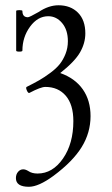

<svg xmlns="http://www.w3.org/2000/svg" viewBox="-20 -445 430 736"><path d="M90.8 271Q41 271 41 237.8Q41 223.1 49.3 213.6Q57.6 204.1 68.8 204.1Q78.1 204.1 88.9 210.9Q102.5 220.2 124 220.2Q181.6 220.2 221.4 162.8Q261.2 105.5 261.2 19Q261.2 -43.9 232.2 -77.9Q203.1 -111.8 153.8 -111.8Q136.2 -111.8 92.8 -88.9Q87.9 -86.9 83 -98.1Q78.1 -109.4 82 -111.8Q111.3 -126.5 130.9 -137.7Q150.4 -148.9 173.1 -165.8Q195.8 -182.6 209 -199.2Q222.2 -215.8 231.2 -238.5Q240.2 -261.2 240.2 -287.1Q240.2 -330.1 218.3 -356.4Q196.3 -382.8 165 -382.8Q124.5 -382.8 95.2 -342.8Q65.9 -302.7 65.9 -251Q65.9 -247.1 54 -247.1Q42 -247.1 42 -251V-402.8Q42 -406.2 54 -406.2Q65.9 -406.2 65.9 -402.8Q65.9 -378.9 86.9 -378.9Q92.8 -378.9 127.9 -398.9Q166.5 -424.8 204.1 -424.8Q250.5 -424.8 278.8 -396.5Q307.1 -368.2 307.1 -316.9Q307.1 -279.8 286.9 -244.4Q266.6 -209 210.9 -165Q267.6 -145 297.4 -102.5Q327.1 -60.1 327.1 0Q327.1 63.5 293.2 118.7Q259.3 173.8 185.1 229Q127.9 271 90.8 271Z"/></svg>

Font: Junicode SmCond Light
Style: Regular
Weight: 300
Width: 4
Designer: Peter S. Baker
Version: Version 2.206